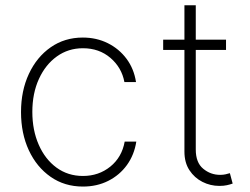

<svg xmlns="http://www.w3.org/2000/svg" viewBox="-20 -696 949 728"><path d="M294.4 11.4Q224.8 11.4 171.9 -25.6Q119 -62.5 89.3 -126.2Q59.7 -190 59.7 -271Q59.7 -351.9 89.5 -415.8Q119.3 -479.8 172.2 -516.7Q225.1 -553.6 294 -553.6Q345.9 -553.6 388.7 -532.3Q431.5 -511 459.7 -473.2Q487.9 -435.4 495.7 -384.9H451.7Q441.4 -440 398.6 -476.6Q355.8 -513.1 294.4 -513.1Q239 -513.1 195.7 -482.1Q152.3 -451 127.5 -396.5Q102.6 -342 102.6 -271.7Q102.6 -202.4 126.8 -147.4Q150.9 -92.3 194.2 -60.5Q237.6 -28.8 294.4 -28.8Q354.4 -28.8 398.3 -64.3Q442.1 -99.8 452.8 -159.1H496.8Q489 -108.7 461.3 -70.3Q433.6 -32 390.6 -10.3Q347.7 11.4 294.4 11.4Z M837 -545.5V-506.7H722.3V-128.9Q722.3 -79.5 750.4 -56.3Q778.4 -33 814.6 -33Q826.3 -33 835 -35Q843.8 -36.9 851.6 -39.4L862.2 0Q852.3 3.6 840.4 6.2Q828.5 8.9 811.8 8.9Q777.7 8.9 747.5 -6.4Q717.3 -21.7 698.3 -50.6Q679.3 -79.5 679.3 -121.1V-506.7H598.7V-545.5H679.3V-676.1H722.3V-545.5Z"/></svg>

Font: Inter UI Extra Light
Style: Regular
Weight: 200
Designer: Rasmus Andersson
Foundry: rsms
Version: 3.2;8d6f07862